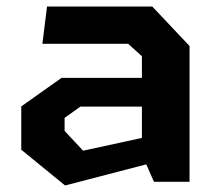

<svg xmlns="http://www.w3.org/2000/svg" viewBox="-20 -554 660 585"><path d="M412.4 -83.4V-382.7L370.4 -420.6H109.2L123.3 -534.2H443.8L557.5 -413.9V0H449.1ZM44.8 -97.8V-229.8L167.6 -316.8H456.5V-229.2H225L176.8 -194.8V-155.2L233.2 -94.8L456.5 -143.4V-61.2L178.3 11.1Z"/></svg>

Font: Monaspace Krypton Var
Style: Regular
Weight: 400
Designer: Riley Cran and the Lettermatic Team
Version: Version 1.101 (Monaspace Krypton Var)